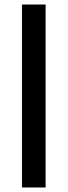

<svg xmlns="http://www.w3.org/2000/svg" viewBox="-20 -828 299 848"><path d="M77 0V-808H181.5V0Z"/></svg>

Font: Encode Sans Semi Expanded Medium
Style: Regular
Weight: 500
Width: 6
Designer: Multiple Designers
Foundry: Impallari Type
Version: Version 3.000; ttfautohint (v1.8.3) -l 8 -r 50 -G 200 -x 14 